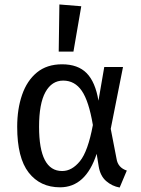

<svg xmlns="http://www.w3.org/2000/svg" viewBox="-20 -827 633 860"><path d="M516 13Q482 7 455.5 -16Q429 -39 422 -82L413 -138Q364 12 249 12Q160 12 108.5 -54Q57 -120 57 -259Q57 -339 79 -402.5Q101 -466 145.5 -502.5Q190 -539 258 -539Q329 -539 368 -499.5Q407 -460 421 -376L447 -527H531L476 -250L502 -116Q508 -76 548 -63ZM259 -61Q302 -61 338 -105Q374 -149 396 -267Q378 -374 346.5 -420Q315 -466 263 -466Q212 -466 183.5 -414.5Q155 -363 155 -259Q155 -61 258 -61ZM309 -596H243L246 -807L344 -799Z"/></svg>

Font: Trujillo
Style: Regular
Weight: 400
Designer: Fira Sans original fonts by bBox Type GmbH, Carrois Corporate GbR, & Edenspiekermann AG / Changes by Cristiano Sobral
Foundry: Fira Sans original fonts by bBox Type GmbH, Carrois Corporate GbR, & Edenspiekermann AG / Changes by Cristiano Sobral
Version: Version 4.301;October 17, 2021;FontCreator 14.0.0.2814 64-bi